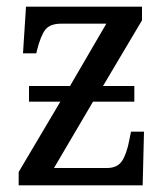

<svg xmlns="http://www.w3.org/2000/svg" viewBox="-20 -556 500 576"><path d="M36 -40 161 -251H67V-298H190L299 -485H164Q130 -485 116 -467Q102 -449 91 -405L89 -396H49L58 -536H406V-495L289 -298H383V-251H259L142 -52H301Q332 -52 346 -73Q360 -94 368 -136L373 -161H412L408 0H36Z"/></svg>

Font: Noto Serif Narrow
Style: Regular
Weight: 400
Width: 4
Designer: Monotype Design Team
Foundry: Monotype Imaging Inc.
Version: Version 1.001